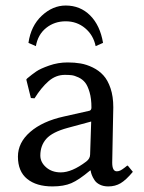

<svg xmlns="http://www.w3.org/2000/svg" viewBox="-20 -665 521 695"><path d="M386.2 -76.2Q386.2 -44.9 402.8 -44.9Q409.7 -44.9 416 -48.1Q422.4 -51.3 431.4 -58.3Q440.4 -65.4 440.9 -65.9L443.8 -64L460.9 -43Q436 -13.2 416.5 -1.7Q397 9.8 372.1 9.8Q354.5 9.8 341.6 3.4Q328.6 -2.9 322 -13.2Q315.4 -23.4 312.3 -31.7Q309.1 -40 308.1 -47.9H306.2Q265.6 -13.7 238.3 -2Q210.9 9.8 169.9 9.8Q111.8 9.8 78.4 -17.3Q44.9 -44.4 44.9 -98.1Q44.9 -148.9 89.4 -187.5Q133.8 -226.1 210.9 -243.2L304.2 -264.2Q311 -266.6 311 -275.9Q311 -308.1 304.2 -331.3Q297.4 -354.5 288.1 -366.2Q278.8 -377.9 264.2 -384.8Q249.5 -391.6 239.3 -392.8Q229 -394 214.8 -394Q182.1 -394 155.8 -371.1Q129.4 -348.1 105 -309.1L91.8 -310.1L75.2 -377L78.1 -380.9Q96.2 -396 111.1 -406.2Q126 -416.5 158 -427.7Q189.9 -439 225.1 -439Q250 -439 271.7 -435.3Q293.5 -431.6 315.9 -420.7Q338.4 -409.7 354.2 -392.3Q370.1 -375 380.1 -345.5Q390.1 -315.9 390.1 -276.9Q390.1 -273.4 388.2 -183.1Q386.2 -92.8 386.2 -76.2ZM310.1 -225.1 225.1 -202.1Q169.4 -187 147.7 -162.6Q126 -138.2 126 -102.1Q126 -77.6 147 -59.3Q168 -41 200.2 -41Q240.2 -41 292 -80.1Q306.2 -90.8 306.2 -106ZM326.2 -498Q317.9 -538.1 288.1 -563Q258.3 -587.9 217.8 -587.9Q177.2 -587.9 147.2 -564Q117.2 -540 109.9 -498L83 -509.8Q91.8 -571.3 131.3 -608.2Q170.9 -645 217.8 -645Q270.5 -645 306.4 -609.1Q342.3 -573.2 353 -509.8Z"/></svg>

Font: Linux Biolinum
Style: Regular
Weight: 400
Designer: Philipp H. Poll
Foundry: Philipp H. Poll
Version: Version 0.6.4